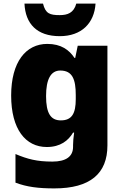

<svg xmlns="http://www.w3.org/2000/svg" viewBox="-20 -807 683 1067"><path d="M511 -787H404C390 -735 355 -723 312 -723C257 -723 233 -731 219 -787H116C121 -675 185 -606 312 -606C433 -606 504 -678 511 -787ZM243 -563C124 -563 42 -463 42 -276C42 -89 122 10 240 10C316 10 360 -26 386 -70H392C388 -43 386 -18 386 -1V9C386 62 348 91 271 91C184 91 133 77 66 49V208C129 232 193 240 282 240C482 240 577 157 577 1V-553H412L398 -485H394C365 -529 320 -563 243 -563ZM315 -415C383 -415 401 -365 401 -279V-256C401 -177 380 -138 318 -138C262 -138 236 -177 236 -273C236 -366 262 -415 315 -415Z"/></svg>

Font: Noto Sans Thai Looped Black
Style: Regular
Weight: 900
Designer: Sasikarn Vongin, Ben Mitchell
Foundry: The Fontpad Ltd
Version: Version 1.001